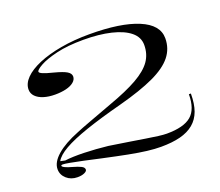

<svg xmlns="http://www.w3.org/2000/svg" viewBox="-122 -898 1244 1087"><g transform="rotate(-20 500.5 -354.0)"><path d="M172 15Q133 15 106.5 -8.5Q80 -32 80 -66Q80 -108 127 -149Q174 -190 260 -224Q288 -236 345 -257Q402 -278 485 -309Q594 -348 659 -385Q724 -422 753 -463.5Q782 -505 782 -560Q782 -607 743 -639Q704 -671 633 -688Q562 -705 467 -705Q372 -705 305 -689Q238 -673 202.5 -653Q167 -633 167 -622Q167 -615 185 -607Q203 -599 247 -588Q301 -574 322 -561Q343 -548 343 -530Q343 -511 325.5 -496.5Q308 -482 278.5 -475Q249 -468 213 -468Q174 -468 144 -477.5Q114 -487 97 -504.5Q80 -522 80 -546Q80 -582 111.5 -614Q143 -646 201 -670.5Q259 -695 338 -709Q417 -723 510 -723Q698 -723 802.5 -679.5Q907 -636 907 -555Q907 -493 869.5 -446Q832 -399 751.5 -361.5Q671 -324 540 -289Q410 -255 319.5 -224Q229 -193 177.5 -163.5Q126 -134 110 -104L138 -98Q160 -101 189.5 -102Q219 -103 253 -102Q287 -101 323.5 -98.5Q360 -96 395 -92Q462 -82 515 -73.5Q568 -65 609 -58.5Q650 -52 680.5 -48Q711 -44 731 -44Q833 -44 878.5 -82.5Q924 -121 924 -211H936Q936 -149 920.5 -106.5Q905 -64 872.5 -37Q840 -10 791 2.5Q742 15 675 15Q638 15 592 9.5Q546 4 484 -8Q422 -20 335 -39Q278 -52 233 -61.5Q188 -71 158 -76.5Q128 -82 116 -82Q107 -82 107 -77Q107 -71 123 -63.5Q139 -56 162 -50Q197 -40 213.5 -31.5Q230 -23 230 -10Q230 0 213.5 7.5Q197 15 172 15Z"/></g></svg>

Font: Kalnia Expanded Light
Style: Regular
Weight: 300
Width: 7
Designer: Frida Medrano
Foundry: Frida Medrano
Version: Version 1.105